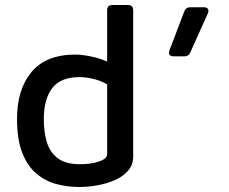

<svg xmlns="http://www.w3.org/2000/svg" viewBox="-20 -732 915 767"><path d="M296 15Q250 15 206 3.5Q162 -8 126.5 -37.5Q91 -67 69.5 -120Q48 -173 48 -257Q48 -375 106 -444.5Q164 -514 282 -514Q305 -514 341 -507Q377 -500 408 -486V-691Q408 -712 429 -712H491Q512 -712 512 -691V-106Q512 -74 492.5 -51Q473 -28 441 -13.5Q409 1 371 8Q333 15 296 15ZM299 -76Q344 -76 376 -87Q408 -98 408 -116V-395Q382 -410 352.5 -417Q323 -424 297 -424Q223 -424 189 -380.5Q155 -337 155 -255Q155 -205 167 -164.5Q179 -124 210.5 -100Q242 -76 299 -76ZM674 -507Q649 -507 657 -531L716 -686Q722 -703 740 -703H795Q806 -703 810.5 -696.5Q815 -690 810 -678L740 -522Q734 -507 717 -507Z"/></svg>

Font: Pitagon Sans Medium
Style: Regular
Weight: 500
Designer: Travis Tran
Foundry: Pitagon
Version: Version 1.001; ttfautohint (v1.8.4.7-5d5b);gftools[0.9.26]